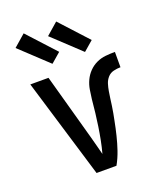

<svg xmlns="http://www.w3.org/2000/svg" viewBox="-142 -855 783 943"><g transform="rotate(-20 250.0 -383.5)"><path d="M198 0 41 -520H136L232 -173Q238 -150 244.5 -126Q251 -102 257 -78Q266 -111 272.5 -144.5Q279 -178 284 -211.5Q289 -245 293 -278.5Q297 -312 300 -346V-347Q303 -372 307 -396.5Q311 -421 321.5 -443.5Q332 -466 349.5 -484Q367 -502 389.5 -512.5Q412 -523 436.5 -525.5Q461 -528 486 -528V-448Q468 -448 449.5 -443.5Q431 -439 418.5 -425Q406 -411 400.5 -393Q395 -375 392 -357Q389 -339 386.5 -320.5Q384 -302 381.5 -283.5Q379 -265 375.5 -247Q372 -229 368.5 -211Q365 -193 361 -174.5Q357 -156 352.5 -138Q348 -120 343 -102.5Q338 -85 332 -67.5Q326 -50 318.5 -33Q311 -16 302 0ZM348 -578 204 -713 266 -767 399 -622ZM178 -578 34 -713 96 -767 229 -622Z"/></g></svg>

Font: Iosevka SS18 Medium
Style: Regular
Weight: 500
Monospace: yes
Designer: Belleve Invis
Foundry: Belleve Invis
Version: Version 25.1.1; ttfautohint (v1.8.4)